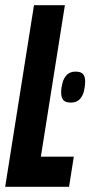

<svg xmlns="http://www.w3.org/2000/svg" viewBox="-36 -720 348 740"><path d="M199.7 -365.4Q200 -383.2 205 -401.4Q210 -419.6 222.1 -431.8Q234.2 -444 255.6 -444Q275.8 -444 284.3 -434.2Q292.8 -424.4 292.2 -403.9Q291.9 -386.8 287.4 -368.3Q282.9 -349.7 270.8 -337.1Q258.7 -324.6 237.3 -324.6Q216.4 -324.6 207.9 -334.4Q199.4 -344.2 199.7 -365.4ZM-16 0 95 -700H214.1L121.5 -116.3H248.5L230.1 0Z"/></svg>

Font: Georama ExtraCondensed Thin
Style: Italic
Weight: 100
Width: 2
Italic angle: -9°
Designer: Jean-Baptiste Levee
Foundry: Production Type
Version: Version 1.001